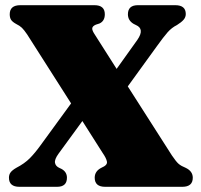

<svg xmlns="http://www.w3.org/2000/svg" viewBox="-20 -720 774 740"><path d="M642.5 -121Q659 -96.5 668.8 -88.2Q678.5 -80 696 -73Q723 -60 723 -35Q723 0 682.5 0H385.5Q345 0 345 -35Q345 -61 372 -74Q394.5 -83.5 392.2 -96.8Q390 -110 375 -131.5L297.5 -253.5L205.5 -127.5Q189.5 -105.5 192 -92.2Q194.5 -79 209.5 -72.5L217 -69Q238 -57.5 238 -35Q238 0 200 0H55Q14.5 0 14.5 -35Q14.5 -47 20.8 -55.5Q27 -64 42.5 -73Q74.5 -89.5 95 -110.2Q115.5 -131 137 -161L254 -321.5L84.5 -587.5Q73 -604.5 64.5 -612.8Q56 -621 42.5 -627.5Q28 -635.5 22.8 -643.5Q17.5 -651.5 17.5 -665Q17.5 -700 58.5 -700H344Q384 -700 384 -665Q384 -639 363.5 -629.5L349.5 -625Q336.5 -619.5 335.5 -611Q334.5 -602.5 346.5 -585L429.5 -454.5L509.5 -566.5Q538.5 -608.5 504 -623.5L495 -628Q473 -641 473 -665Q473 -700 511.5 -700H655.5Q696 -700 696 -666Q696 -653.5 687.5 -643.8Q679 -634 662 -623.5Q642 -613.5 626.2 -595.8Q610.5 -578 584 -541L472.5 -387Z"/></svg>

Font: Fraunces 72pt S050 Black
Style: Regular
Weight: 900
Version: Version 1.000; ttfautohint (v1.8.3)